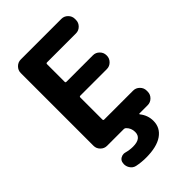

<svg xmlns="http://www.w3.org/2000/svg" viewBox="-276 -857 1155 1155"><g transform="rotate(-45 301.5 -279.5)"><path d="M540 -688.5Q540 -665 522.9 -647.9Q505.9 -630.9 482.4 -630.9H236.3Q228.5 -630.9 228.5 -623V-472.7Q228.5 -465.8 236.3 -465.8H461.9Q485.4 -465.8 502.4 -448.7Q519.5 -431.6 519.5 -408.2V-405.3Q519.5 -381.8 502.4 -364.7Q485.4 -347.7 461.9 -347.7H236.3Q228.5 -347.7 228.5 -339.8V-152.3Q228.5 -144.5 236.3 -144.5H482.4Q505.9 -144.5 522.9 -127.4Q540 -110.4 540 -86.9V-78.1Q540 -54.7 522.9 -37.6Q505.9 -20.5 482.4 -20.5H412.1Q410.2 -20.5 409.2 -18.6Q408.2 -16.6 410.2 -14.6Q440.4 23.4 440.4 70.3Q440.4 128.9 392.1 162.6Q343.8 196.3 252 196.3Q212.9 196.3 174.8 188.5Q152.3 183.6 139.6 163.1Q129.9 147.5 129.9 128.9Q129.9 124 130.9 120.1Q132.8 100.6 149.4 90.8Q161.1 84 172.9 84Q179.7 84 186.5 85.9Q215.8 93.8 243.2 93.8Q315.4 93.8 315.4 40Q315.4 6.8 292 -15.6Q286.1 -20.5 279.3 -20.5H136.7Q113.3 -20.5 96.2 -37.6Q79.1 -54.7 79.1 -78.1V-697.3Q79.1 -720.7 96.2 -737.8Q113.3 -754.9 136.7 -754.9H482.4Q505.9 -754.9 522.9 -737.8Q540 -720.7 540 -697.3Z"/></g></svg>

Font: Gen Jyuu Gothic Bold
Style: Bold
Weight: 700
Designer: [Source Han Sans]
Ryoko NISHIZUKA  (kana & ideographs); Paul D. Hunt (Latin, Greek & Cyrillic); Wenlong ZHANG  (bopomofo
Version: Version 1.002.20150607